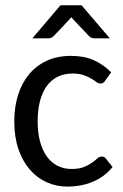

<svg xmlns="http://www.w3.org/2000/svg" viewBox="-20 -695 463 722"><path d="M375.5 -391.6Q371.6 -386.2 367.9 -383.5Q364.3 -380.9 357.4 -380.9Q350.1 -380.9 342.3 -386.7Q334.5 -392.6 322.8 -399.7Q311 -406.7 294.2 -412.6Q277.3 -418.5 252.9 -418.5Q220.7 -418.5 196 -406Q171.4 -393.6 155 -370.4Q138.7 -347.2 130.1 -314Q121.6 -280.8 121.6 -239.3Q121.6 -196.3 130.6 -162.8Q139.6 -129.4 156.2 -106.4Q172.9 -83.5 196.3 -71.5Q219.7 -59.6 249 -59.6Q277.3 -59.6 295.4 -66.9Q313.5 -74.2 325.7 -83Q337.9 -91.8 345.9 -99.1Q354 -106.4 362.8 -106.4Q372.6 -106.4 378.4 -98.1L403.3 -66.9Q387.7 -47.9 368.7 -33.9Q349.6 -20 327.6 -11Q305.7 -2 282 2.4Q258.3 6.8 233.9 6.8Q191.9 6.8 155.3 -9.8Q118.7 -26.4 91.6 -57.9Q64.5 -89.4 49.1 -135Q33.7 -180.7 33.7 -239.3Q33.7 -292.5 47.9 -337.6Q62 -382.8 89.1 -415.5Q116.2 -448.2 156 -466.6Q195.8 -484.9 247.6 -484.9Q296.4 -484.9 333 -468.5Q369.6 -452.1 397.9 -422.9ZM393.1 -550.8H335.4Q330.1 -550.8 324.7 -552.7Q319.3 -554.7 314 -560.1L256.3 -621.1Q253.9 -623 252.2 -625.5Q250.5 -627.9 248 -630.4Q244.1 -625 240.7 -621.6L182.6 -560.1Q173.8 -550.8 161.1 -550.8H101.6L207.5 -675.3H286.6Z"/></svg>

Font: Carlito
Style: Regular
Weight: 400
Designer: Lukasz Dziedzic
Foundry: tyPoland Lukasz Dziedzic
Version: Version 1.103; Beta1; all basic design good, some composites